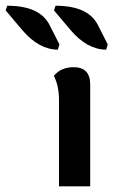

<svg xmlns="http://www.w3.org/2000/svg" viewBox="-151 -659 401 679"><path d="M57.6 0V-305.7Q57.6 -355 39.6 -390.6Q64 -421.4 109.4 -421.4Q168 -421.4 168 -359.9V0ZM53.7 -483.4Q-13.2 -483.4 -72.3 -552.7L-130.9 -622.1L-125.5 -638.7Q-9.8 -638.7 24.4 -570.3L59.1 -502ZM224.6 -483.4Q157.7 -483.4 98.6 -552.7L40 -622.1L45.4 -638.7Q161.1 -638.7 195.3 -570.3L230 -502Z"/></svg>

Font: Bainsley
Style: Bold
Weight: 700
Designer: Paul James MIller
Foundry: High-Logic / Made with FontCreator
Version: Version 1.411;March 28, 2021;FontCreator 13.0.0.2683 64-bit